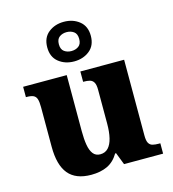

<svg xmlns="http://www.w3.org/2000/svg" viewBox="-120 -912 919 1021"><g transform="rotate(-15 340.0 -402.0)"><path d="M257 10Q172 10 131.5 -39Q91 -88 91 -189V-407Q91 -436 86 -451.5Q81 -467 68 -473Q55 -479 30 -479H27V-536H267V-226Q267 -183 272.5 -151Q278 -119 292 -101Q306 -83 331 -83Q358 -83 375 -101Q392 -119 400 -152.5Q408 -186 408 -231V-418Q408 -446 400 -459Q392 -472 378 -475.5Q364 -479 346 -479H342V-536H583V-119Q583 -90 590.5 -77Q598 -64 612 -60.5Q626 -57 644 -57H654V0H439L413 -67H408Q383 -25 345.5 -7.5Q308 10 257 10ZM325 -596Q275 -596 240 -624Q205 -652 205 -705Q205 -758 240 -786Q275 -814 325 -814Q375 -814 410 -786Q445 -758 445 -705Q445 -652 410 -624Q375 -596 325 -596ZM325 -653Q348 -653 364.5 -665Q381 -677 381 -705Q381 -733 364.5 -745Q348 -757 325 -757Q302 -757 285.5 -745Q269 -733 269 -705Q269 -677 285.5 -665Q302 -653 325 -653Z"/></g></svg>

Font: Noto Serif Thai ExtraBold
Style: Regular
Weight: 800
Version: Version 2.001